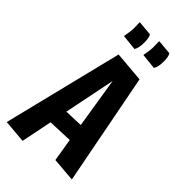

<svg xmlns="http://www.w3.org/2000/svg" viewBox="-290 -981 1097 1097"><g transform="rotate(45 258.0 -432.5)"><path d="M353 -10 330 -149 181 -143 143 45 3 33 182 -692 367 -676 498 2ZM265 -561 202 -250 314 -254ZM137 -908 227 -900Q238 -884 238 -843Q238 -800 224 -778L129 -788Q138 -838 138 -854Q138 -890 137 -908ZM292 -910 382 -902Q393 -886 393 -845Q393 -802 379 -780L284 -790Q293 -840 293 -856Q293 -892 292 -910Z"/></g></svg>

Font: Boogaloo
Style: Regular
Weight: 400
Designer: John Vargas Beltran
Foundry: John Vargas Beltran
Version: Version 1.001